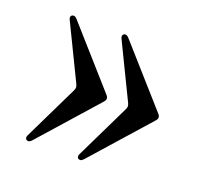

<svg xmlns="http://www.w3.org/2000/svg" viewBox="-83 -592 627 602"><g transform="rotate(20 230.5 -291.0)"><path d="M57.6 -81.1ZM230.5 -90.8Q230.5 -93.8 232.9 -98.6L320.3 -278.8Q323.7 -285.6 323.7 -290.3Q323.7 -294.9 320.3 -301.8L232.9 -481.9Q230.5 -486.8 230.5 -489.7Q230.5 -499.5 240.7 -499.5Q245.6 -499.5 252.9 -491.2L420.9 -301.8Q426.3 -295.9 426.3 -290.3Q426.3 -284.7 420.9 -278.8L252.9 -89.4Q245.6 -81.1 240.7 -81.1Q230.5 -81.1 230.5 -90.8ZM57.6 -90.8Q57.6 -93.8 60.1 -98.6L147.5 -278.8Q150.9 -285.6 150.9 -290.3Q150.9 -294.9 147.5 -301.8L60.1 -481.9Q57.6 -486.8 57.6 -489.7Q57.6 -499.5 67.9 -499.5Q72.8 -499.5 80.1 -491.2L248 -301.8Q253.4 -295.9 253.4 -290.3Q253.4 -284.7 248 -278.8L80.1 -89.4Q72.8 -81.1 67.9 -81.1Q57.6 -81.1 57.6 -90.8Z"/></g></svg>

Font: UnifrakturMaguntia19
Style: Book
Weight: 400
Designer: j. 'mach' wust, Gerrit Ansmann, Georg Duffner, based on a font by Peter Wiegel, original typeface by Carl Albert Fahrenw
Version: Version 2017-03-19